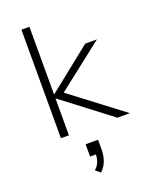

<svg xmlns="http://www.w3.org/2000/svg" viewBox="-177 -798 921 1172"><g transform="rotate(-20 283.5 -212.0)"><path d="M112 0V-705H164V-268H168L449 -492H525L202 -239L203 -271L560 0H479L168 -237H164V0ZM271 281 240 255Q263 234 271 210.5Q279 187 279 158L287 166H241V86H322V147Q322 189 310 221.5Q298 254 271 281Z"/></g></svg>

Font: Nunito Sans 7pt SemiExpanded ExtraLight
Style: Regular
Weight: 250
Width: 6
Designer: Vernon Adams
Foundry: Vernon Adams
Version: Version 3.101;gftools[0.9.27]